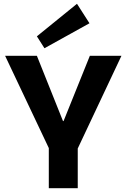

<svg xmlns="http://www.w3.org/2000/svg" viewBox="-20 -995 669 1015"><path d="M7 -700H175L313 -355H316L455 -700H622L390 -208H240ZM238 -275H391V0H238ZM453 -872 215 -740 175 -803 387 -975Z"/></svg>

Font: Pathway Extreme
Style: Bold
Weight: 700
Designer: Eduardo Rodriguez Tunni
Foundry: Eduardo Rodriguez Tunni
Version: Version 1.001;gftools[0.9.26]